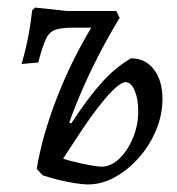

<svg xmlns="http://www.w3.org/2000/svg" viewBox="-20 -481 468 507"><path d="M93 -18 77 -35Q91 -121 129 -219.5Q167 -318 221 -408H174Q143 -408 126.5 -402.5Q110 -397 101 -377.5Q92 -358 81 -316L37 -312Q44 -336 49 -358Q54 -380 58 -403.5Q62 -427 65 -454L73 -461L157 -452H287L296 -434Q173 -231 122 -22ZM127 -31 122 -70Q140 -63 165 -56.5Q190 -50 213.5 -45.5Q237 -41 248 -41Q273 -41 295 -62Q317 -83 331 -116.5Q345 -150 345 -188Q345 -220 335.5 -242Q326 -264 312 -264Q302 -264 286 -250Q270 -236 247 -207.5Q224 -179 194.5 -135Q165 -91 127 -31ZM213 6Q198 6 176.5 2.5Q155 -1 133 -6.5Q111 -12 93 -18L156 -160L168 -155Q214 -225 250 -264.5Q286 -304 326 -327Q364 -327 386.5 -297.5Q409 -268 409 -220Q409 -178 392.5 -138Q376 -98 347.5 -65.5Q319 -33 284 -13.5Q249 6 213 6Z"/></svg>

Font: Alegreya
Style: Italic
Weight: 400
Italic angle: -7°
Designer: Juan Pablo del Peral
Foundry: Huerta Tipografica
Version: Version 2.009